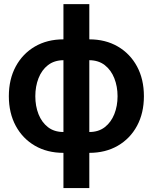

<svg xmlns="http://www.w3.org/2000/svg" viewBox="-20 -748 758 953"><path d="M294.9 10.7Q214.4 10.7 153.3 -24.7Q92.3 -60.1 58.1 -123.5Q23.9 -187 23.9 -270.5Q23.9 -354.5 58.1 -418Q92.3 -481.4 153.3 -517.1Q214.4 -552.7 294.9 -552.7V-727.5H423.3V-552.7Q503.9 -552.7 564.9 -517.1Q626 -481.4 660.2 -418Q694.3 -354.5 694.3 -270.5Q694.3 -187 660.2 -123.5Q626 -60.1 564.9 -24.7Q503.9 10.7 423.3 10.7V185.5H294.9ZM294.9 -92.8V-449.2Q249 -448.7 218 -424.6Q187 -400.4 171.1 -359.6Q155.3 -318.8 155.3 -270.5Q155.3 -221.7 171.1 -181.4Q187 -141.1 218 -116.9Q249 -92.8 294.9 -92.8ZM423.3 -92.8Q469.2 -92.8 500.2 -116.9Q531.2 -141.1 547.4 -181.4Q563.5 -221.7 563.5 -270.5Q563.5 -318.8 547.4 -359.6Q531.2 -400.4 500.2 -424.6Q469.2 -448.7 423.3 -449.2Z"/></svg>

Font: Inter Tight SemiBold
Style: Regular
Weight: 600
Designer: Rasmus Andersson
Foundry: rsms
Version: Version 3.004; ttfautohint (v1.8.4.7-5d5b)